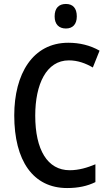

<svg xmlns="http://www.w3.org/2000/svg" viewBox="-20 -940 550 970"><path d="M313 -920C277 -920 256 -899 256 -857C256 -817 278 -796 313 -796C347 -796 368 -817 368 -857C368 -899 348 -920 313 -920ZM328 -635C373 -635 413 -620 449 -599L483 -684C436 -711 382 -724 325 -724C145 -724 52 -566 52 -357C52 -128 147 10 319 10C376 10 421 0 462 -20V-110C421 -93 379 -80 332 -80C220 -80 158 -183 158 -356C158 -514 214 -635 328 -635Z"/></svg>

Font: Noto Sans Thai Cond Med
Style: Regular
Weight: 500
Width: 3
Designer: Monotype Design Team
Foundry: Monotype Imaging Inc.
Version: Version 2.002